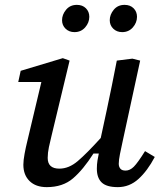

<svg xmlns="http://www.w3.org/2000/svg" viewBox="-20 -757 662 789"><path d="M172 12Q127 12 101.5 -13Q76 -38 76 -80Q76 -98 81 -125Q86 -152 92 -176L150 -420H55L65 -466L238 -518L266 -508L192 -200Q186 -176 181 -152.5Q176 -129 176 -108Q176 -64 224 -64Q263 -64 299.5 -95Q336 -126 394 -190L419 -306Q430 -356 440 -407Q450 -458 460 -508L524 -516L556 -508L484 -176Q478 -149 473 -124Q468 -99 468 -84Q468 -72 474.5 -64Q481 -56 496 -56Q514 -56 530 -72Q546 -88 576 -136L616 -112Q586 -55 549 -21.5Q512 12 464 12Q418 12 398 -7Q378 -26 378 -64Q378 -81 380.5 -97Q383 -113 386 -126H364Q322 -60 280 -24Q238 12 172 12ZM286 -625Q264 -625 249.5 -639Q235 -653 235 -674Q235 -697 251.5 -717Q268 -737 296 -737Q319 -737 333 -723Q347 -709 347 -688Q347 -664 330 -644.5Q313 -625 286 -625ZM482 -625Q460 -625 445.5 -639Q431 -653 431 -674Q431 -697 447.5 -717Q464 -737 492 -737Q515 -737 529 -723Q543 -709 543 -688Q543 -664 526 -644.5Q509 -625 482 -625Z"/></svg>

Font: Source Serif 4 Caption
Style: Italic
Weight: 400
Italic angle: -12°
Designer: Frank Grießhammer
Foundry: Adobe Systems Incorporated
Version: Version 4.004;hotconv 1.0.117;makeotfexe 2.5.65602